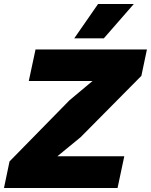

<svg xmlns="http://www.w3.org/2000/svg" viewBox="-41 -947 760 967"><path d="M-21 0 7 -134 309 -442 425 -539H268H104L138 -698H699L671 -565L365 -256L248 -160H405H585L551 0ZM333 -754 453 -927H633L482 -754Z"/></svg>

Font: Azeret Mono Thin ExtraBold
Style: Italic
Weight: 800
Italic angle: -12°
Version: Version 1.002